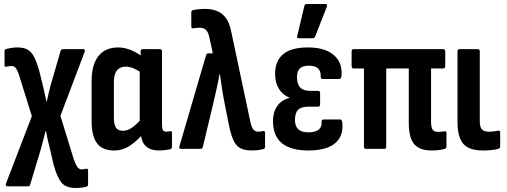

<svg xmlns="http://www.w3.org/2000/svg" viewBox="-20 -735 2502 948"><path d="M353.1 193Q305.4 193 283.7 166.8Q262 140.6 244.4 77.6L227.6 4.5Q221.6 -18.5 216.5 -41.4Q211.4 -64.2 206.9 -88.2H204.9Q199.3 -64.2 193.2 -41.6Q187.1 -19.1 180.6 5L128.9 176.6Q127.4 185 118 185H17Q12.1 185 9.9 180.8Q7.6 176.6 9.6 171.1L137.3 -161.5L73 -367.5Q64.4 -391.8 56.9 -400.3Q49.4 -408.9 36.8 -408.9Q29.8 -408.9 24.1 -408.1Q18.4 -407.4 10.8 -405.4Q2.4 -403.4 2.4 -413.8V-482Q2.4 -490.9 10.3 -493.4Q22.2 -496.3 36.6 -498.5Q50.9 -500.8 66.7 -500.8Q99.5 -500.8 118.6 -488.6Q137.8 -476.4 150 -450.9Q162.3 -425.4 173.9 -384.8L191.6 -312.6Q196.2 -293 200.5 -273.7Q204.8 -254.4 209.4 -233.4H210.8Q215.4 -254.4 220 -274.4Q224.5 -294.5 230.1 -314.5L279.2 -483.4Q281.7 -492.3 291.2 -492.3H390.6Q402.5 -492.3 398.1 -479.4L278.4 -163L344.7 53.1Q355.3 82 363.9 91.8Q372.4 101.6 384 101.6Q389.5 101.6 394.7 100.3Q399.9 99.1 406.5 98.1Q414.9 97.1 414.9 107V175.6Q414.9 184.6 407 186.6Q396.1 190 382.3 191.5Q368.4 193 353.1 193Z M543.2 8Q485.3 8 458.8 -27.8Q432.3 -63.5 432.3 -137.5V-336.5Q432.3 -388.8 447.1 -425.3Q461.9 -461.8 490.9 -481.3Q519.9 -500.8 562.9 -500.8Q596.8 -500.8 629.9 -486.3Q662.9 -471.8 684.8 -453L681.3 -373.6Q661.2 -388.2 640.4 -397.1Q619.7 -405.9 601 -405.9Q581.8 -405.9 568.6 -397.5Q555.5 -389.2 548.9 -372.2Q542.3 -355.3 542.3 -328V-153.4Q542.3 -119.1 553 -104.2Q563.6 -89.3 587.8 -89.3Q610.1 -89.3 632.6 -105.3Q655 -121.2 682.9 -152.7L693.1 -82.4Q661 -42.4 623.8 -17.2Q586.6 8 543.2 8ZM765.9 8Q721.1 8 698.2 -15.1Q675.3 -38.3 675.3 -85.7V-104.8L669.9 -119.2V-409.9L674.4 -439.8V-481.4Q674.4 -492.3 684.8 -492.3H769Q779.9 -492.3 779.9 -481.4V-121.2Q779.9 -100 784.4 -92.5Q788.9 -84.9 801.6 -84.9Q807.6 -84.9 812.1 -85.7Q816.7 -86.4 821.7 -87.4Q829.2 -88.9 829.2 -79.4V-10.3Q829.2 -0.9 818.8 2.6Q806.5 4.5 792.3 6.3Q778.2 8 765.9 8Z M1223 8Q1189.2 8 1167.3 -3Q1145.4 -14 1132 -43.8Q1118.5 -73.6 1108 -128.6L1088.7 -226.4Q1081.6 -261.6 1076.5 -295.2Q1071.4 -328.8 1065.8 -369H1063.9Q1056.8 -328.8 1048.9 -294Q1041.1 -259.2 1032.5 -222.1L981.4 -8.9Q978.4 0 970 0H874Q861.6 0 866 -12.9L997.7 -463.4Q1000.7 -471.8 1009.1 -471.8H1030.8L1013 -553.9Q1007 -579 995.5 -588.6Q983.9 -598.1 966.9 -598.1Q949.5 -598.1 934.5 -595.1Q924.6 -594.1 924.6 -603.5V-673.6Q924.6 -683.1 932.5 -685Q945.9 -688 961.5 -689.5Q977.1 -691 992.9 -691Q1024.8 -691 1050.4 -681Q1076 -671 1094.3 -647.6Q1112.6 -624.2 1121.1 -581.5L1216.5 -131.7Q1222.6 -105.5 1231.4 -95.2Q1240.2 -84.9 1255.2 -84.9Q1263.7 -84.9 1278.7 -87.9Q1288.7 -89.9 1288.7 -78.5V-10.8Q1288.7 -0.9 1280.3 1.1Q1266 5 1250.7 6.5Q1235.4 8 1223 8Z M1501.9 8Q1415.4 8 1371.6 -28.2Q1327.8 -64.5 1327.8 -137.8Q1327.8 -180.4 1348.5 -210.9Q1369.2 -241.4 1408.7 -251.4V-252.8Q1376.2 -266.3 1357.2 -296.3Q1338.3 -326.4 1338.3 -370Q1338.3 -434.4 1378.3 -467.6Q1418.4 -500.8 1500.4 -500.8Q1584.9 -500.8 1628.5 -462.9Q1672 -425 1666.1 -358.9Q1664.6 -344.9 1654.6 -344.9H1573.2Q1562.8 -344.9 1563.3 -357.9Q1564.8 -383.6 1550.4 -397.1Q1536 -410.7 1504.8 -410.7Q1474.6 -410.7 1460.5 -397.1Q1446.3 -383.5 1446.3 -354.2Q1446.3 -320 1462 -303.1Q1477.7 -286.2 1512.5 -286.2H1550.6Q1560.5 -286.2 1560.5 -275.3V-219.7Q1560.5 -208.3 1550.6 -208.3H1502.6Q1466.7 -208.3 1451.5 -192.7Q1436.4 -177 1436.4 -142.7Q1436.4 -111.9 1452.7 -96.7Q1469.1 -81.6 1503.4 -81.6Q1535.6 -81.6 1552.7 -94.5Q1569.8 -107.4 1567.8 -133.1Q1567.4 -145 1577.3 -145H1659.7Q1668.6 -145 1670.1 -130.1Q1677.1 -63.9 1634.7 -28Q1592.4 8 1501.9 8ZM1455.4 -546Q1444.6 -546 1447.5 -557.4L1482.8 -705.3Q1483.8 -710.7 1487 -713Q1490.2 -715.2 1495.7 -715.2H1586.3Q1599.1 -715.2 1593.7 -701.4L1535.9 -554.4Q1532.4 -546 1522.5 -546Z M2109.8 8Q2053.7 8 2026 -22.3Q1998.4 -52.6 1998.4 -130.2V-397H1887V-10.9Q1887 0 1876.6 0H1787Q1777 0 1777 -10.9V-397H1726Q1716.1 -397 1716.1 -408.4V-481.4Q1716.1 -492.3 1726 -492.3H2168Q2178.4 -492.3 2178.4 -481.4V-408.4Q2178.4 -397 2168 -397H2108.4V-132.9Q2108.4 -105.9 2116.2 -94.9Q2124 -83.9 2141 -83.9Q2149.5 -83.9 2157.7 -84.6Q2166 -85.4 2174.4 -86.4Q2184.4 -88.9 2184.4 -78.4V-11.8Q2184.4 -2.4 2176 0.1Q2163.1 4 2145.6 6Q2128.1 8 2109.8 8Z M2363.9 8Q2320.5 8 2292.9 -5.5Q2265.2 -19 2252.1 -50Q2238.9 -81.1 2238.9 -134.2V-481.4Q2238.9 -492.3 2249.3 -492.3H2338.5Q2348.9 -492.3 2348.9 -481.4V-136.6Q2348.9 -107.5 2359.2 -96.2Q2369.5 -84.9 2393.6 -84.9Q2407.2 -84.9 2418.7 -86.4Q2430.2 -87.9 2440.7 -89.9Q2449.6 -91.4 2449.6 -80V-12.3Q2449.6 -2.9 2440.7 -0.4Q2427.3 3.6 2408 5.8Q2388.6 8 2363.9 8Z"/></svg>

Font: Sofia Sans Condensed
Style: Regular
Weight: 400
Designer: Botio Nikoltchev, Ani Petrova
Foundry: lettersoup
Version: Version 4.100